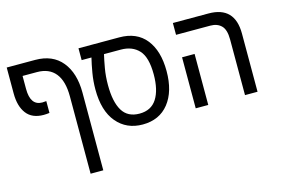

<svg xmlns="http://www.w3.org/2000/svg" viewBox="-104 -819 1883 1287"><g transform="rotate(-15 838.0 -175.5)"><path d="M179 -221Q99 -221 60 -272Q21 -323 21 -412V-592H218Q339 -592 403.5 -513Q468 -434 468 -298V241H380V-296Q380 -402 336.5 -456Q293 -510 209 -510H109V-420Q109 -304 191 -304Q198 -304 205 -305Q212 -306 219 -306V-224Q198 -221 179 -221Z M804 13Q692 13 624.5 -67Q557 -147 557 -296Q557 -353 566.5 -409Q576 -465 587 -510H519V-592H802Q923 -592 986.5 -512Q1050 -432 1050 -292Q1050 -151 985 -69Q920 13 804 13ZM802 -63Q883 -63 922 -124Q961 -185 961 -293Q961 -412 915.5 -461Q870 -510 791 -510H674Q665 -472 655.5 -418Q646 -364 646 -302Q646 -186 683 -124.5Q720 -63 802 -63Z M1516 0V-387Q1516 -454 1488 -482Q1460 -510 1412 -510H1174V-592H1421Q1603 -592 1603 -404V0ZM1174 0V-354H1261V0Z"/></g></svg>

Font: Noto Sans Hebrew SemiCondensed
Style: Regular
Weight: 400
Width: 4
Designer: Monotype Design Team
Foundry: Monotype Imaging Inc.
Version: Version 2.004; ttfautohint (v1.8.4.7-5d5b)